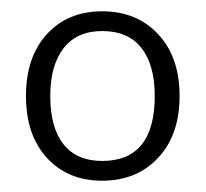

<svg xmlns="http://www.w3.org/2000/svg" viewBox="-20 -730 365 340"><path d="M26 -560Q26 -629 63 -669.5Q100 -710 161 -710Q222 -710 260 -669.5Q298 -629 298 -560Q298 -491 260 -450.5Q222 -410 161 -410Q100 -410 63 -450.5Q26 -491 26 -560ZM254 -560Q254 -615 230.5 -645Q207 -675 161 -675Q116 -675 92.5 -644.5Q69 -614 69 -560Q69 -504 92.5 -474.5Q116 -445 161 -445Q254 -445 254 -560Z"/></svg>

Font: wassup Sans
Style: Light
Weight: 200
Version: Version 2.001